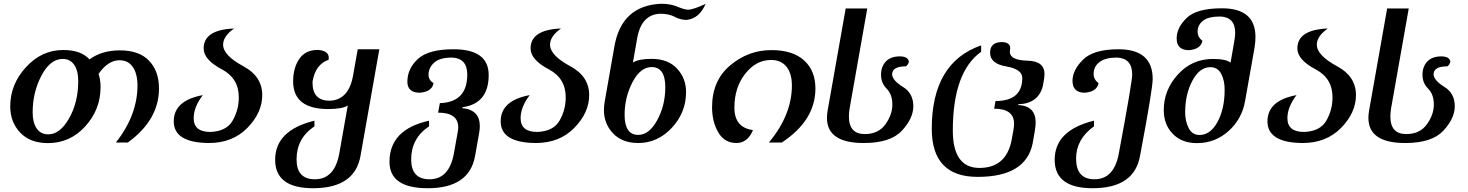

<svg xmlns="http://www.w3.org/2000/svg" viewBox="-20 -747 7767 1016"><path d="M235.4 -36.1Q297.9 -36.1 345.9 -121.3Q394 -206.5 394 -317.4Q394 -373 372.6 -404.1Q351.1 -435.1 312 -435.1Q245.6 -435.1 199.2 -346.7Q152.8 -258.3 152.8 -152.3Q152.8 -98.6 174.1 -67.4Q195.3 -36.1 235.4 -36.1ZM233.4 10.3Q139.2 10.3 86.7 -45.4Q34.2 -101.1 34.2 -184.1Q34.2 -300.8 117.4 -391.6Q200.7 -482.4 314 -482.4Q409.2 -482.4 453.6 -432.6Q518.1 -480.5 614.3 -480.5Q716.8 -480.5 769 -425.5Q821.3 -370.6 821.3 -278.8Q821.3 -112.3 656.2 7.3H593.3Q707.5 -138.2 707.5 -294.9Q707.5 -356.4 682.9 -392.3Q658.2 -428.2 612.3 -428.2Q551.8 -428.2 501.5 -356Q512.2 -323.7 512.2 -286.6Q512.2 -168 431.6 -78.9Q351.1 10.3 233.4 10.3Z M1085 9.8Q899.4 8.3 899.4 -105Q899.4 -215.3 1053.2 -243.7Q1004.9 -180.7 1004.9 -121.6Q1004.9 -48.8 1092.8 -48.8Q1178.2 -51.8 1210.9 -108.6Q1243.7 -165.5 1243.7 -231.9Q1243.7 -332.5 1155.3 -379.4Q1057.6 -430.7 1057.6 -490.7Q1057.6 -589.8 1218.8 -596.2Q1160.6 -555.2 1160.6 -510.7Q1160.6 -454.1 1268.6 -396Q1367.7 -342.8 1367.7 -243.7Q1367.7 -150.9 1289.3 -70.6Q1210.9 9.8 1085 9.8Z M1636.7 249Q1436 249 1436 98.6Q1436 -57.6 1644 -108.4V-78.6Q1549.3 -15.6 1549.3 96.7Q1549.3 201.7 1646.5 201.7Q1751.5 201.7 1775.9 62.5L1820.3 -189Q1792.5 -169.9 1717.3 -169.9Q1531.2 -169.9 1531.2 -316.4Q1531.2 -387.7 1563.7 -435.3Q1596.2 -482.9 1662.6 -482.9Q1719.7 -478.5 1719.7 -441.4L1718.8 -430.7Q1649.9 -406.7 1634.3 -317.9L1633.8 -309.1Q1633.8 -213.9 1725.1 -213.9Q1825.2 -218.3 1848.1 -346.2L1873 -486.3H1987.3L1887.7 77.6Q1857.4 249 1636.7 249Z M2243.2 249Q2041 249 2041 108.9Q2041 -62 2250.5 -108.4V-78.6Q2155.8 -15.6 2155.8 96.7Q2155.8 201.7 2252.9 201.7Q2357.9 201.7 2382.3 62.5L2402.3 -49.3Q2404.8 -62 2404.8 -73.2Q2404.8 -150.9 2298.3 -150.9L2307.6 -201.2Q2452.6 -206.1 2452.6 -352.5Q2452.6 -439 2372.1 -442.4Q2306.6 -442.4 2277.1 -415.3Q2247.6 -388.2 2247.6 -351.1Q2247.6 -323.2 2274.4 -307.1Q2266.1 -261.2 2200.7 -256.3Q2135.7 -257.3 2135.7 -314.5Q2135.7 -383.8 2191.4 -435.1Q2247.1 -486.3 2379.9 -486.3Q2565.9 -486.3 2565.9 -350.1Q2565.9 -198.2 2427.2 -179.7L2426.3 -174.8Q2519 -166 2519 -79.6Q2519 -63 2515.6 -43.9L2494.1 77.6Q2463.9 249 2243.2 249Z M2814.9 9.8Q2629.4 8.3 2629.4 -105Q2629.4 -215.3 2783.2 -243.7Q2734.9 -180.7 2734.9 -121.6Q2734.9 -48.8 2822.8 -48.8Q2908.2 -51.8 2940.9 -108.6Q2973.6 -165.5 2973.6 -231.9Q2973.6 -332.5 2885.3 -379.4Q2787.6 -430.7 2787.6 -490.7Q2787.6 -589.8 2948.7 -596.2Q2890.6 -555.2 2890.6 -510.7Q2890.6 -454.1 2998.5 -396Q3097.7 -342.8 3097.7 -243.7Q3097.7 -150.9 3019.3 -70.6Q2940.9 9.8 2814.9 9.8Z M3357.4 -33.2Q3415.5 -33.2 3458 -111.6Q3500.5 -189.9 3500.5 -285.6Q3500.5 -392.1 3428.2 -392.1Q3368.7 -392.1 3326.9 -312Q3285.2 -231.9 3285.2 -139.6Q3285.2 -33.2 3357.4 -33.2ZM3357.4 9.8Q3272.9 9.8 3224.4 -41Q3175.8 -91.8 3175.8 -164.1Q3175.8 -186.5 3180.2 -211.4L3231.4 -502.4Q3269.5 -717.3 3477.1 -727.1Q3528.8 -727.1 3565.4 -711.4Q3602.1 -695.8 3620.6 -695.8Q3648.9 -695.8 3713.9 -726.6Q3681.2 -649.4 3613.8 -641.6Q3580.1 -641.6 3550.3 -658Q3520.5 -674.3 3472.7 -674.3Q3373.5 -669.9 3351.6 -543.9L3329.1 -416Q3359.4 -435.5 3428.2 -435.5Q3515.1 -435.5 3562.7 -384Q3610.4 -332.5 3610.4 -260.3Q3610.4 -151.4 3535.2 -70.8Q3460 9.8 3357.4 9.8Z M3877.9 9.8Q3813.5 9.8 3780.8 -46.6Q3748 -103 3748 -179.7Q3748 -320.8 3844.2 -401.4Q3940.4 -481.9 4061.5 -481.9Q4174.8 -481.9 4234.9 -427.5Q4294.9 -373 4294.9 -278.8Q4294.9 -109.4 4116.7 7.3H4048.8Q4170.4 -139.6 4170.4 -294.4Q4170.4 -358.4 4141.8 -394Q4113.3 -429.7 4060.1 -429.7Q3981 -429.7 3923.6 -356.9Q3866.2 -284.2 3866.2 -177.2Q3866.2 -71.8 3964.4 -58.6Q3937 8.8 3877.9 9.8Z M4550.8 9.8Q4356 9.8 4356 -123Q4356 -140.6 4359.4 -161.1L4455.1 -702.1H4569.3L4476.6 -177.2Q4472.2 -151.9 4472.2 -130.4Q4472.2 -37.6 4556.2 -37.6Q4628.4 -37.6 4665.3 -89.1Q4702.1 -140.6 4702.1 -192.9Q4702.1 -247.6 4672.1 -277.6Q4642.1 -307.6 4642.1 -351.1Q4642.1 -393.6 4666.7 -420.7Q4691.4 -447.8 4740.2 -448.7Q4785.2 -448.7 4789.6 -420.9Q4787.1 -406.7 4774.4 -396Q4700.7 -396 4700.7 -353Q4703.1 -320.8 4758.1 -287.1Q4813 -253.4 4813 -185.1Q4813 -120.6 4752.4 -55.4Q4691.9 9.8 4550.8 9.8Z M5153.3 189Q4910.6 189 4910.6 -65.4Q4910.6 -416.5 5171.9 -506.8V-473.1Q5022 -365.7 5022 -56.6Q5022 141.6 5163.1 141.6Q5302.7 141.6 5332.5 -2.4Q5346.2 -69.8 5346.2 -91.8Q5346.2 -171.9 5240.7 -171.9L5248 -212.4Q5389.6 -212.4 5389.6 -334.5Q5389.6 -380.9 5304.4 -395.5Q5219.2 -410.2 5219.2 -467.8Q5219.2 -523.4 5280.3 -524.4Q5325.7 -523.9 5325.7 -491.7L5323.7 -473.1Q5323.7 -428.2 5418.5 -425.8Q5507.3 -423.8 5507.3 -354Q5507.3 -337.9 5498.5 -292Q5474.6 -198.7 5368.7 -195.3L5367.7 -191.4Q5460.4 -187 5460.4 -98.1Q5460.4 -71.3 5444.3 12.7Q5407.7 189 5153.3 189Z M5761.7 249Q5561 249 5561 98.6Q5561 -57.6 5769 -108.4V-78.6Q5674.3 -10.7 5674.3 91.8Q5674.3 201.7 5771.5 201.7Q5876.5 201.7 5900.9 62.5Q5971.2 -313.5 5971.2 -352.5Q5971.2 -439 5890.6 -442.4Q5830.1 -442.4 5798.6 -418.9Q5767.1 -395.5 5767.1 -355Q5767.1 -326.7 5793 -307.1Q5784.7 -261.2 5719.2 -256.3Q5655.3 -257.3 5655.3 -319.3Q5655.3 -376 5710.9 -431.2Q5766.6 -486.3 5898.4 -486.3Q6079.6 -486.3 6079.6 -329.1Q6079.6 -276.4 6012.7 77.6Q5982.4 249 5761.7 249Z M6327.6 -32.7Q6384.8 -32.7 6422.6 -101.8Q6460.4 -170.9 6460.4 -271.5Q6460.4 -322.8 6441.7 -357.2Q6422.9 -391.6 6384.8 -391.6Q6327.6 -391.6 6289.6 -319.8Q6251.5 -248 6251.5 -151.9Q6251.5 -106 6270 -69.3Q6288.6 -32.7 6327.6 -32.7ZM6314 10.3Q6233.4 10.3 6185.8 -38.8Q6138.2 -87.9 6138.2 -165Q6138.2 -270.5 6212.9 -352.8Q6287.6 -435.1 6398.4 -435.1Q6467.8 -435.1 6491.7 -415.5L6512.2 -533.2Q6516.1 -555.7 6516.1 -573.7Q6516.1 -656.2 6437.5 -659.7Q6373 -659.7 6345.2 -636.7Q6317.4 -613.8 6317.4 -580.6Q6317.4 -550.3 6342.8 -531.2Q6334.5 -486.3 6270.5 -481.4Q6206.5 -482.4 6206.5 -543.5Q6206.5 -600.6 6259.3 -651.9Q6312 -703.1 6446.3 -703.1Q6623.5 -703.1 6623.5 -551.3Q6623.5 -524.4 6618.2 -492.7L6568.4 -211.4Q6551.8 -117.2 6481 -53.5Q6410.2 10.3 6314 10.3Z M6872.6 9.8Q6687 8.3 6687 -105Q6687 -215.3 6840.8 -243.7Q6792.5 -180.7 6792.5 -121.6Q6792.5 -48.8 6880.4 -48.8Q6965.8 -51.8 6998.5 -108.6Q7031.2 -165.5 7031.2 -231.9Q7031.2 -332.5 6942.9 -379.4Q6845.2 -430.7 6845.2 -490.7Q6845.2 -589.8 7006.3 -596.2Q6948.2 -555.2 6948.2 -510.7Q6948.2 -454.1 7056.2 -396Q7155.3 -342.8 7155.3 -243.7Q7155.3 -150.9 7076.9 -70.6Q6998.5 9.8 6872.6 9.8Z M7416 9.8Q7221.2 9.8 7221.2 -123Q7221.2 -140.6 7224.6 -161.1L7320.3 -702.1H7434.6L7341.8 -177.2Q7337.4 -151.9 7337.4 -130.4Q7337.4 -37.6 7421.4 -37.6Q7493.7 -37.6 7530.5 -89.1Q7567.4 -140.6 7567.4 -192.9Q7567.4 -247.6 7537.4 -277.6Q7507.3 -307.6 7507.3 -351.1Q7507.3 -393.6 7532 -420.7Q7556.6 -447.8 7605.5 -448.7Q7650.4 -448.7 7654.8 -420.9Q7652.3 -406.7 7639.6 -396Q7565.9 -396 7565.9 -353Q7568.4 -320.8 7623.3 -287.1Q7678.2 -253.4 7678.2 -185.1Q7678.2 -120.6 7617.7 -55.4Q7557.1 9.8 7416 9.8Z"/></svg>

Font: Kelvinch
Style: Bold Italic
Weight: 700
Italic angle: -10°
Designer: Paul James Miller
Foundry: High-Logic / Made with FontCreator
Version: Version 3.30 September 23, 2016